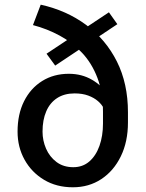

<svg xmlns="http://www.w3.org/2000/svg" viewBox="-20 -792 623 822"><path d="M154.3 -772Q264.6 -747.6 348.9 -685.3Q433.1 -623 480.5 -528.6Q527.8 -434.1 527.8 -311.5V-267.6Q527.8 -185.5 497.3 -122.8Q466.8 -60.1 413.6 -25.1Q360.4 9.8 292 9.8Q221.7 9.8 168.5 -22.2Q115.2 -54.2 85.2 -108.2Q55.2 -162.1 55.2 -228.5Q55.2 -303.2 83 -358.6Q110.8 -414.1 160.4 -445.1Q210 -476.1 274.9 -476.1Q330.1 -476.1 374 -450.4Q418 -424.8 444.1 -383.5Q470.2 -342.3 471.2 -295.9L432.1 -296.4Q432.1 -311.5 424.1 -328.1Q416 -344.7 399.4 -359.1Q382.8 -373.5 357.9 -382.8Q333 -392.1 299.3 -392.1Q255.4 -392.1 224.6 -372.1Q193.8 -352.1 178 -315.4Q162.1 -278.8 162.1 -228.5Q162.1 -190.4 177.2 -155.5Q192.4 -120.6 221.9 -98.4Q251.5 -76.2 293.9 -76.2Q334 -76.2 362.3 -100.6Q390.6 -125 405.8 -167.5Q420.9 -210 420.9 -263.2V-312.5Q420.9 -395.5 397.2 -458.3Q373.5 -521 331.5 -565.7Q289.6 -610.4 235.4 -639.6Q181.2 -668.9 121.1 -684.6ZM216.3 -511.2 179.2 -562 446.3 -739.3 482.4 -688.5Z"/></svg>

Font: Heebo Medium
Style: Regular
Weight: 500
Designer: Oded Ezer
Foundry: Ezer Type House
Version: Version 3.100